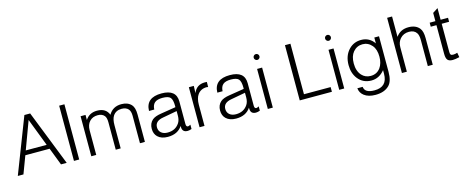

<svg xmlns="http://www.w3.org/2000/svg" viewBox="-42 -1471 5846 2405"><g transform="rotate(-15 2881.0 -268.5)"><path d="M487 -226H172L87 0H14L291 -716H366L648 0H574ZM464 -283 326 -642 193 -283Z M810 -716V0H742V-716Z M967 -519H1031V-453Q1082 -533 1183 -533Q1298 -533 1333 -440Q1386 -533 1498 -533Q1581 -533 1627 -483Q1662 -444 1662 -356V0H1598V-356Q1598 -414 1574 -442Q1544 -476 1486 -476Q1411 -476 1374 -419Q1348 -379 1348 -301V0H1284V-356Q1284 -414 1263 -440Q1234 -476 1177 -476Q1110 -476 1070.5 -433.5Q1031 -391 1031 -319V0H967Z M1880 -361H1812Q1816 -533 2019 -533Q2210 -533 2210 -377V-86Q2210 -48 2235 -48Q2245 -48 2268 -61V-5Q2237 6 2216 6Q2146 6 2146 -65V-77Q2086 14 1958 14Q1873 14 1827 -31Q1787 -70 1787 -135Q1787 -206 1834 -247Q1870 -278 1950 -290L2143 -321Q2144 -328 2144 -335Q2144 -419 2117.5 -447.5Q2091 -476 2016 -476Q1948 -476 1915.5 -448.5Q1883 -421 1880 -361ZM2146 -270 1961 -236Q1855 -218 1855 -137Q1855 -92 1886 -65.5Q1917 -39 1969 -39Q2069 -39 2120 -114Q2146 -152 2146 -210Z M2371 -519H2435L2432 -426Q2471 -526 2580 -526Q2588 -526 2606 -525L2605 -459Q2590 -462 2584 -462Q2509 -461 2468 -404Q2435 -358 2435 -273V0H2371Z M2766 -361H2698Q2702 -533 2905 -533Q3096 -533 3096 -377V-86Q3096 -48 3121 -48Q3131 -48 3154 -61V-5Q3123 6 3102 6Q3032 6 3032 -65V-77Q2972 14 2844 14Q2759 14 2713 -31Q2673 -70 2673 -135Q2673 -206 2720 -247Q2756 -278 2836 -290L3029 -321Q3030 -328 3030 -335Q3030 -419 3003.5 -447.5Q2977 -476 2902 -476Q2834 -476 2801.5 -448.5Q2769 -421 2766 -361ZM3032 -270 2847 -236Q2741 -218 2741 -137Q2741 -92 2772 -65.5Q2803 -39 2855 -39Q2955 -39 3006 -114Q3032 -152 3032 -210Z M3321 -519V0H3256V-519ZM3289 -703Q3304 -703 3315 -692Q3326 -681 3326 -665Q3326 -650 3315 -638.5Q3304 -627 3289 -627Q3273 -627 3262 -638.5Q3251 -650 3251 -665Q3251 -681 3262 -692Q3273 -703 3289 -703Z M3741 -716V-61H4087V0H3670V-716Z M4247 -519V0H4182V-519ZM4215 -703Q4230 -703 4241 -692Q4252 -681 4252 -665Q4252 -650 4241 -638.5Q4230 -627 4215 -627Q4199 -627 4188 -638.5Q4177 -650 4177 -665Q4177 -681 4188 -692Q4199 -703 4215 -703Z M4776 -519H4837V-58Q4837 63 4786 115Q4723 179 4607 179Q4514 179 4460 137Q4412 100 4406 40H4475Q4483 121 4608 121Q4776 121 4776 -49V-96Q4705 -8 4604 -8Q4496 -8 4431 -90Q4375 -162 4375 -268Q4375 -392 4449 -468Q4513 -533 4607 -533Q4714 -533 4776 -443ZM4610 -476Q4537 -476 4488 -419Q4443 -365 4443 -271Q4443 -172 4495 -115Q4540 -66 4610 -66Q4690 -66 4736 -129Q4776 -185 4776 -271Q4776 -366 4731 -419Q4682 -476 4610 -476Z M4995 0V-716H5059V-452Q5115 -533 5221 -533Q5316 -533 5363 -474Q5395 -434 5395 -345V0H5331V-336Q5331 -401 5310 -431Q5280 -476 5213 -476Q5141 -476 5097 -426Q5059 -382 5059 -318V0Z M5732 -519V-467H5636V-101Q5636 -75 5644.5 -65.5Q5653 -56 5675 -56Q5700 -56 5730 -66L5741 -6Q5687 7 5653 7Q5606 7 5587 -16Q5568 -39 5568 -95V-467H5494V-519H5568V-626L5636 -670V-519Z"/></g></svg>

Font: Almarai Light
Style: Regular
Weight: 300
Designer: Boutros International 2019
Foundry: Created by Boutros International 2019
Version: Version 1.10